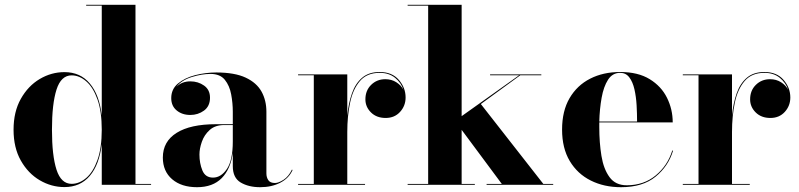

<svg xmlns="http://www.w3.org/2000/svg" viewBox="-20 -770 3330 800"><path d="M609.5 -3.5V0H404V-170Q394 -84 354.2 -37.2Q314.5 9.5 248.5 9.5Q194 9.5 145.5 -19Q97 -47.5 66.8 -101Q36.5 -154.5 36.5 -229.5Q36.5 -304.5 66.8 -358.2Q97 -412 145.5 -440.8Q194 -469.5 248.5 -469.5Q314.5 -469.5 354.2 -422.2Q394 -375 404 -289V-746.5H339V-750H544.5V-3.5ZM404 -229.5Q404 -305.5 386 -356Q368 -406.5 339.2 -431.2Q310.5 -456 278.5 -456Q234.5 -456 215.5 -396.8Q196.5 -337.5 196.5 -229.5Q196.5 -121.5 215.5 -62.8Q234.5 -4 278.5 -4Q310.5 -4 339.2 -28.5Q368 -53 386 -103.2Q404 -153.5 404 -229.5Z M880 -252.5H950V-304.5Q950 -340.5 943.2 -376.8Q936.5 -413 916.8 -437.5Q897 -462 857 -462Q821 -462 779 -449Q737 -436 714.5 -408Q738 -431 773 -431Q805.5 -431 830.2 -413.5Q855 -396 855 -363Q855 -327.5 830 -309.2Q805 -291 773 -291Q739 -291 716.2 -309.8Q693.5 -328.5 693.5 -361Q693.5 -398.5 721.5 -422Q749.5 -445.5 792.8 -456.8Q836 -468 881.5 -468Q958 -468 1003.8 -446.5Q1049.5 -425 1069.8 -388.2Q1090 -351.5 1090 -304.5V-47.5Q1090 -31 1098 -19.2Q1106 -7.5 1126 -7.5Q1140.5 -7.5 1161.5 -21Q1182.5 -34.5 1196.5 -63.5L1199 -61.5Q1184 -27.5 1148 -8.8Q1112 10 1064 10Q1016 10 983 -9.5Q950 -29 950 -77.5V-133.5Q941 -65.5 903.8 -27.8Q866.5 10 801 10Q736 10 697.2 -23.2Q658.5 -56.5 658.5 -113.5Q658.5 -180.5 716 -216.5Q773.5 -252.5 880 -252.5ZM867.5 -30Q901 -30 925.5 -66.2Q950 -102.5 950 -180.5V-249H914.5Q876.5 -249 853.8 -228.5Q831 -208 821 -179.2Q811 -150.5 811 -126Q811 -90 823.2 -60Q835.5 -30 867.5 -30Z M1222 -3.5H1287.5V-456.5H1222V-460H1427V-288Q1432 -340 1446.5 -381.2Q1461 -422.5 1489 -446.2Q1517 -470 1562 -470Q1613.5 -470 1641.8 -437.2Q1670 -404.5 1670 -364Q1670 -329 1647 -303.8Q1624 -278.5 1587 -278.5Q1549 -278.5 1525.8 -301.5Q1502.5 -324.5 1502.5 -356Q1502.5 -393 1526.5 -416.5Q1550.5 -440 1585.5 -440Q1611.5 -440 1631.5 -427.2Q1651.5 -414.5 1661 -395.5Q1652 -424.5 1626.5 -445.5Q1601 -466.5 1562 -466.5Q1509 -466.5 1479.8 -432.5Q1450.5 -398.5 1438.8 -342.5Q1427 -286.5 1427 -220V-3.5H1501V0H1222Z M1678.5 -3.5H1764V-746.5H1678.5V-750H1903.5V-286L2143 -456.5H2022V-460H2235.5V-456.5H2148L1983.5 -336.5L2244 -3.5H2285V0H2007.5V-3.5H2071L1903.5 -229V-3.5H1958.5V0H1678.5Z M2784.5 -142.5Q2765 -77.5 2711.5 -33.8Q2658 10 2567.5 10Q2497 10 2441.5 -17.8Q2386 -45.5 2354 -99Q2322 -152.5 2322 -230Q2322 -307.5 2353.2 -361Q2384.5 -414.5 2439 -442.2Q2493.5 -470 2564 -470Q2638.5 -470 2687 -440.2Q2735.5 -410.5 2759.2 -362.5Q2783 -314.5 2783 -260H2477Q2477 -250 2477 -240Q2477 -175.5 2486 -120.5Q2495 -65.5 2519.8 -31.8Q2544.5 2 2591.5 2Q2662.5 2 2712.2 -39.2Q2762 -80.5 2781 -142.5ZM2564 -466.5Q2532 -466.5 2513.5 -437.8Q2495 -409 2486.8 -362.8Q2478.5 -316.5 2477 -263.5H2634.5Q2634.5 -296.5 2632.5 -331.8Q2630.5 -367 2623.5 -397.8Q2616.5 -428.5 2602.2 -447.5Q2588 -466.5 2564 -466.5Z M2825 -3.5H2890.5V-456.5H2825V-460H3030V-288Q3035 -340 3049.5 -381.2Q3064 -422.5 3092 -446.2Q3120 -470 3165 -470Q3216.5 -470 3244.8 -437.2Q3273 -404.5 3273 -364Q3273 -329 3250 -303.8Q3227 -278.5 3190 -278.5Q3152 -278.5 3128.8 -301.5Q3105.5 -324.5 3105.5 -356Q3105.5 -393 3129.5 -416.5Q3153.5 -440 3188.5 -440Q3214.5 -440 3234.5 -427.2Q3254.5 -414.5 3264 -395.5Q3255 -424.5 3229.5 -445.5Q3204 -466.5 3165 -466.5Q3112 -466.5 3082.8 -432.5Q3053.5 -398.5 3041.8 -342.5Q3030 -286.5 3030 -220V-3.5H3104V0H2825Z"/></svg>

Font: Bodoni* 48pt
Style: Bold
Weight: 700
Version: Version 2.3